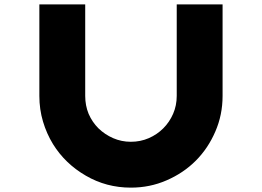

<svg xmlns="http://www.w3.org/2000/svg" viewBox="-20 -860 1199 879"><path d="M999 -420.9Q999 -334 965.8 -257.8Q932.6 -180.7 876 -124Q819.3 -67.4 742.2 -34.2Q666 -1 579.1 -1Q579.1 -71.3 579.1 -210.9Q623 -210.9 661.1 -227.5Q699.2 -244.1 727.5 -272.5Q755.9 -300.8 772.5 -338.9Q789.1 -377 789.1 -420.9Q841.8 -420.9 893.6 -420.9Q946.3 -420.9 999 -420.9ZM579.1 -1Q466.8 -1 373 -55.7Q278.3 -110.4 222.7 -200.2Q193.4 -248 176.8 -303.7Q160.2 -359.4 160.2 -420.9Q229.5 -420.9 370.1 -420.9Q370.1 -377 385.7 -338.9Q402.3 -300.8 430.7 -272.5Q460 -244.1 498 -227.5Q536.1 -210.9 579.1 -210.9Q579.1 -158.2 579.1 -106.4Q579.1 -53.7 579.1 -1ZM160.2 -839.8Q229.5 -839.8 370.1 -839.8Q370.1 -700.2 370.1 -420.9Q299.8 -420.9 160.2 -420.9Q160.2 -560.5 160.2 -839.8ZM789.1 -839.8Q859.4 -839.8 999 -839.8Q999 -700.2 999 -420.9Q928.7 -420.9 789.1 -420.9Q789.1 -560.5 789.1 -839.8Z"/></svg>

Font: CornerV20
Style: Regular
Weight: 400
Designer: Olivier Tavernier
Version: Version 20